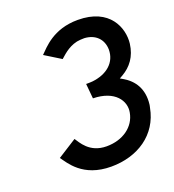

<svg xmlns="http://www.w3.org/2000/svg" viewBox="-130 -806 824 910"><g transform="rotate(-20 282.5 -351.0)"><path d="M298 -406 305 -331C415 -329 457 -264 446 -208C434 -140 371 -95 289 -95C202 -95 172 -159 157 -180L61 -119C85 -87 133 3 277 3C410 3 520 -68 544 -197C545 -203 547 -208 547 -212C556 -288 523 -338 471 -368L457 -376L473 -385C518 -411 550 -452 558 -515C567 -592 525 -705 364 -705C239 -705 182 -633 153 -605L234 -555C247 -565 277 -599 326 -610C338 -612 349 -613 363 -613H364C419 -610 454 -575 455 -523C455 -458 405 -415 330 -407C319 -406 309 -406 298 -406Z"/></g></svg>

Font: Bluebird
Style: LiObl
Weight: 300
Designer: Jasper
Foundry: Cannot Into Space Fonts
Version: Version 0.98